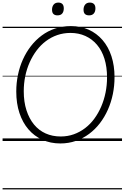

<svg xmlns="http://www.w3.org/2000/svg" viewBox="-20 -1092 965 1487"><path d="M447 19Q371 19 308 -9.5Q245 -38 200 -90.5Q155 -143 130.5 -217Q106 -291 106 -383Q106 -449 119 -512Q132 -575 157.5 -631.5Q183 -688 219.5 -735Q256 -782 303 -817Q350 -852 407 -871Q464 -890 529 -890Q605 -890 667 -862Q729 -834 774 -782Q819 -730 843 -657Q867 -584 867 -494Q867 -427 854 -363.5Q841 -300 815.5 -242.5Q790 -185 753.5 -137.5Q717 -90 670 -55Q623 -20 567 -0.5Q511 19 447 19ZM450 -35Q504 -35 551.5 -52Q599 -69 639.5 -100Q680 -131 711 -173.5Q742 -216 764 -267Q786 -318 797.5 -375Q809 -432 809 -492Q809 -573 789 -637Q769 -701 731 -745.5Q693 -790 641 -813.5Q589 -837 526 -837Q472 -837 424 -820.5Q376 -804 335.5 -773.5Q295 -743 263.5 -701Q232 -659 209.5 -608.5Q187 -558 175.5 -501.5Q164 -445 164 -385Q164 -303 185 -238Q206 -173 243.5 -127.5Q281 -82 333.5 -58.5Q386 -35 450 -35ZM425 -973Q405 -973 394 -983.5Q383 -994 383 -1017Q383 -1041 395.5 -1056.5Q408 -1072 432 -1072Q452 -1072 463 -1061Q474 -1050 474 -1027Q474 -1002 462 -987.5Q450 -973 425 -973ZM670 -973Q649 -973 638 -983.5Q627 -994 627 -1017Q627 -1041 639.5 -1056.5Q652 -1072 676 -1072Q696 -1072 707.5 -1061Q719 -1050 719 -1027Q719 -1002 706.5 -987.5Q694 -973 670 -973ZM0 365H925V375H0ZM0 -20H925V0H0ZM0 -505H925V-500H0ZM0 -885H925V-875H0Z"/></svg>

Font: Playwrite GB J Guides
Style: Italic
Weight: 400
Italic angle: -7.01216°
Designer: Veronika Burian, José Scaglione
Foundry: TypeTogether
Version: Version 1.003